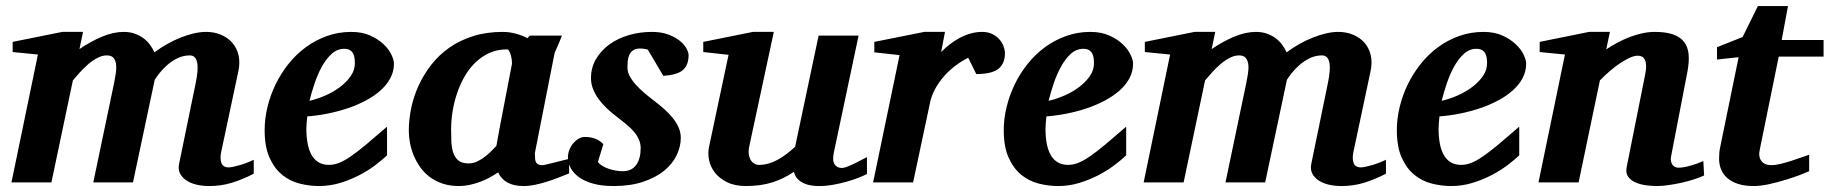

<svg xmlns="http://www.w3.org/2000/svg" viewBox="-20 -606 6080 638"><path d="M823.2 -28.8Q785.2 -9.3 749.8 1.5Q714.4 12.2 675.8 12.2Q652.8 12.2 633.1 7.6Q613.3 2.9 599.1 -6.6Q585 -16.1 578.1 -29.8Q571.3 -43.5 575.2 -62L629.9 -328.1Q649.9 -421.9 610.8 -421.9Q588.9 -421.9 569.6 -412.4Q550.3 -402.8 535.4 -389.6Q520.5 -376.5 509.8 -362.8Q499 -349.1 494.1 -340.8L421.9 0H290L358.9 -329.1Q361.8 -343.8 364.5 -360.1Q367.2 -376.5 366 -390.1Q364.7 -403.8 357.9 -412.8Q351.1 -421.9 335 -421.9Q319.3 -421.9 303.2 -413.3Q287.1 -404.8 272.5 -392.1Q257.8 -379.4 244.9 -365Q231.9 -350.6 222.2 -338.9L150.9 0H18.1L106 -424.8L22 -433.1V-466.8L187 -500H255.9L244.1 -442.9Q280.3 -467.8 318.4 -483.9Q356.4 -500 391.1 -500Q411.6 -500 428 -494.1Q444.3 -488.3 457 -478.8Q469.7 -469.2 478.5 -457Q487.3 -444.8 493.2 -432.1Q512.7 -446.8 534.7 -459.2Q556.6 -471.7 579.1 -480.7Q601.6 -489.7 623.5 -494.9Q645.5 -500 665 -500Q691.4 -500 713.9 -490.7Q736.3 -481.4 751.5 -464.4Q766.6 -447.3 772.5 -423.1Q778.3 -398.9 772 -369.1L714.8 -100.1Q710.4 -78.6 715.8 -64.2Q721.2 -49.8 740.2 -49.8Q745.1 -49.8 754.9 -51.8Q764.6 -53.7 776.4 -57.1Q788.1 -60.5 800.3 -65.2Q812.5 -69.8 823.2 -75.2Z M1159.2 -396Q1159.2 -404.8 1158 -413.3Q1156.7 -421.9 1153.1 -428.7Q1149.4 -435.5 1142.3 -439.7Q1135.3 -443.8 1124 -443.8Q1100.6 -443.8 1082.3 -427.2Q1064 -410.6 1049.8 -385Q1035.6 -359.4 1025.4 -328.9Q1015.1 -298.3 1008.3 -271Q1034.2 -276.9 1061 -288.6Q1087.9 -300.3 1109.6 -316.7Q1131.3 -333 1145.3 -353Q1159.2 -373 1159.2 -396ZM1289.1 -395Q1289.1 -368.7 1277.1 -346.2Q1265.1 -323.7 1244.1 -305.2Q1223.1 -286.6 1195.1 -271.7Q1167 -256.8 1135 -246.1Q1103 -235.4 1068.6 -228.5Q1034.2 -221.7 1001 -219.2Q1000 -210 999 -198.2Q998 -186.5 998 -178.2Q998 -152.3 1002 -130.4Q1005.9 -108.4 1014.6 -92.3Q1023.4 -76.2 1037.8 -67.1Q1052.2 -58.1 1073.2 -58.1Q1089.4 -58.1 1106 -64.5Q1122.6 -70.8 1144.5 -85.7Q1166.5 -100.6 1195.8 -125Q1225.1 -149.4 1266.1 -185.1V-89.8Q1251.5 -75.7 1228 -57.9Q1204.6 -40 1174.8 -24.4Q1145 -8.8 1110.8 1.7Q1076.7 12.2 1040 12.2Q1007.3 12.2 975.1 3.9Q942.9 -4.4 917.2 -25.4Q891.6 -46.4 875.5 -82.3Q859.4 -118.2 859.4 -173.8Q859.4 -211.9 868.9 -251Q878.4 -290 896 -326.2Q913.6 -362.3 939 -394Q964.4 -425.8 996.3 -449.2Q1028.3 -472.7 1066.4 -486.3Q1104.5 -500 1147 -500Q1183.6 -500 1210.4 -487.8Q1237.3 -475.6 1254.9 -458.7Q1272.5 -441.9 1280.8 -424.1Q1289.1 -406.2 1289.1 -395Z M1681.2 -394Q1681.6 -396 1680.9 -403.8Q1680.2 -411.6 1678 -420.2Q1675.8 -428.7 1672.6 -435.3Q1669.4 -441.9 1665 -441.9Q1632.8 -441.9 1606.7 -430.2Q1580.6 -418.5 1559.8 -398.4Q1539.1 -378.4 1523.9 -352.1Q1508.8 -325.7 1498.8 -296.1Q1488.8 -266.6 1483.9 -235.8Q1479 -205.1 1479 -176.8Q1479 -156.7 1479.7 -136.7Q1480.5 -116.7 1485.6 -100.1Q1490.7 -83.5 1502.7 -73.2Q1514.6 -63 1537.1 -63Q1553.2 -63 1567.6 -70.3Q1582 -77.6 1594 -87.2Q1606 -96.7 1615 -106.4Q1624 -116.2 1629.4 -121.1Q1632.8 -141.1 1635 -152.1Q1637.2 -163.1 1638.9 -173.1Q1640.6 -183.1 1643.1 -195.8Q1645.5 -208.5 1650.1 -232.2Q1654.8 -255.9 1662.1 -294.2Q1669.4 -332.5 1681.2 -394ZM1871.1 -29.8Q1854 -22.9 1835.2 -15.6Q1816.4 -8.3 1796.9 -2.2Q1777.3 3.9 1757.8 8.1Q1738.3 12.2 1719.2 12.2Q1687.5 12.2 1666.3 0.5Q1645 -11.2 1635.3 -33.2Q1622.1 -24.4 1606.9 -16.1Q1591.8 -7.8 1575.2 -1.7Q1558.6 4.4 1541 8.3Q1523.4 12.2 1505.4 12.2Q1474.6 12.2 1450.2 3.9Q1425.8 -4.4 1407.2 -18.6Q1388.7 -32.7 1375.7 -51.3Q1362.8 -69.8 1354.5 -90.1Q1346.2 -110.4 1342.3 -131.3Q1338.4 -152.3 1338.4 -170.9Q1338.4 -208 1346.4 -246.8Q1354.5 -285.6 1371.3 -322.3Q1388.2 -358.9 1413.6 -391.4Q1439 -423.8 1473.6 -448Q1508.3 -472.2 1552.5 -486.1Q1596.7 -500 1650.4 -500Q1672.4 -500 1694.1 -494.1Q1715.8 -488.3 1732.9 -479L1740.2 -487.8H1847.2Q1844.7 -480.5 1840.8 -471.2Q1836.9 -461.9 1833 -453.1Q1829.1 -444.3 1825.9 -437.3Q1822.8 -430.2 1822.3 -426.8L1757.3 -97.2Q1757.3 -85.9 1758.1 -78.1Q1758.8 -70.3 1761.7 -65.7Q1764.6 -61 1770 -59.1Q1775.4 -57.1 1784.2 -57.1Q1786.1 -57.1 1798.6 -60.1Q1811 -63 1825.9 -66.9Q1840.8 -70.8 1854 -74Q1867.2 -77.1 1871.1 -78.1Z M2268.1 -422.9Q2268.1 -389.2 2249 -373Q2230 -356.9 2184.1 -354L2132.8 -440.9Q2129.4 -441.9 2125.5 -442.9Q2122.1 -443.8 2117.2 -444.3Q2112.3 -444.8 2106.9 -444.8Q2091.8 -444.8 2083.5 -438.7Q2075.2 -432.6 2071 -423.3Q2066.9 -414.1 2065.9 -403.1Q2064.9 -392.1 2064.9 -382.8Q2064.9 -367.2 2072.8 -352.5Q2080.6 -337.9 2093.3 -324Q2106 -310.1 2121.8 -296.6Q2137.7 -283.2 2153.8 -271Q2170.9 -257.8 2186.8 -243.9Q2202.6 -230 2215.1 -214.6Q2227.5 -199.2 2234.9 -182.6Q2242.2 -166 2242.2 -147.9Q2242.2 -119.1 2228.5 -90.3Q2214.8 -61.5 2187 -38.8Q2159.2 -16.1 2117.2 -2Q2075.2 12.2 2019 12.2Q1979.5 12.2 1950.9 4.2Q1922.4 -3.9 1903.8 -17.3Q1885.3 -30.8 1876.2 -47.9Q1867.2 -64.9 1867.2 -83Q1867.2 -96.2 1872.1 -108.4Q1877 -120.6 1885 -130.1Q1893.1 -139.6 1902.8 -145.3Q1912.6 -150.9 1922.9 -150.9Q1944.8 -150.9 1960 -144.3Q1975.1 -137.7 1984.9 -127L1966.8 -67.9Q1972.2 -60.5 1981.9 -54.7Q1991.7 -48.8 2003.2 -44.9Q2014.6 -41 2026.6 -39.1Q2038.6 -37.1 2048.8 -37.1Q2079.1 -37.1 2094 -57.9Q2108.9 -78.6 2108.9 -113.8Q2108.9 -128.9 2103 -142.3Q2097.2 -155.8 2086.4 -168.5Q2075.7 -181.2 2060.5 -193.6Q2045.4 -206.1 2026.9 -220.2Q2011.2 -231.9 1996.3 -246.1Q1981.4 -260.3 1969.7 -276.1Q1958 -292 1950.9 -309.6Q1943.8 -327.1 1943.8 -346.2Q1943.8 -381.3 1960.4 -409.7Q1977.1 -438 2004.9 -458.3Q2032.7 -478.5 2069.3 -489.3Q2106 -500 2146 -500Q2177.2 -500 2200.2 -491.5Q2223.1 -482.9 2238.3 -470.9Q2253.4 -459 2260.7 -445.6Q2268.1 -432.1 2268.1 -422.9Z M2860.8 -27.8Q2850.6 -22.5 2832.8 -15.4Q2814.9 -8.3 2793.2 -2.2Q2771.5 3.9 2748 8.1Q2724.6 12.2 2703.1 12.2Q2677.2 12.2 2661.1 6.8Q2645 1.5 2636 -6.1Q2627 -13.7 2623 -21.7Q2619.1 -29.8 2618.2 -35.2Q2585 -12.2 2546.4 0Q2507.8 12.2 2459 12.2Q2421.9 12.2 2396.2 -0.5Q2370.6 -13.2 2355.7 -32.2Q2340.8 -51.3 2336.2 -74Q2331.5 -96.7 2335.9 -117.2L2400.9 -423.8L2316.9 -433.1V-466.8L2481.9 -500H2551.3L2469.2 -117.2Q2466.8 -105.5 2468 -94.7Q2469.2 -84 2473.6 -75.9Q2478 -67.9 2485.4 -63Q2492.7 -58.1 2502 -58.1Q2518.6 -58.1 2534.4 -62.7Q2550.3 -67.4 2565.2 -75.7Q2580.1 -84 2594.2 -94.7Q2608.4 -105.5 2622.1 -118.2L2700.2 -487.8H2833L2751 -100.1Q2745.1 -72.3 2753.2 -60.1Q2761.2 -47.9 2776.9 -47.9Q2780.8 -47.9 2785.9 -49.1Q2791 -50.3 2800 -54Q2809.1 -57.6 2823.5 -64.7Q2837.9 -71.8 2860.8 -84Z M3319.3 -429.2Q3319.3 -394.5 3297.4 -377.2Q3275.4 -359.9 3224.1 -359.9L3197.3 -414.1Q3173.8 -402.3 3152.6 -386Q3131.3 -369.6 3114.7 -350.1Q3098.1 -330.6 3086.4 -308.6Q3074.7 -286.6 3070.3 -264.2L3014.2 0H2881.3L2969.2 -422.9L2885.3 -432.1V-466.8L3051.3 -500H3120.1L3107.4 -433.1Q3120.6 -446.8 3136.5 -459Q3152.3 -471.2 3169.9 -480.5Q3187.5 -489.7 3206.1 -494.9Q3224.6 -500 3243.2 -500Q3262.7 -500 3277.1 -492.9Q3291.5 -485.8 3300.8 -475.3Q3310.1 -464.8 3314.7 -452.4Q3319.3 -439.9 3319.3 -429.2Z M3615.2 -396Q3615.2 -404.8 3614 -413.3Q3612.8 -421.9 3609.1 -428.7Q3605.5 -435.5 3598.4 -439.7Q3591.3 -443.8 3580.1 -443.8Q3556.6 -443.8 3538.3 -427.2Q3520 -410.6 3505.9 -385Q3491.7 -359.4 3481.4 -328.9Q3471.2 -298.3 3464.4 -271Q3490.2 -276.9 3517.1 -288.6Q3543.9 -300.3 3565.7 -316.7Q3587.4 -333 3601.3 -353Q3615.2 -373 3615.2 -396ZM3745.1 -395Q3745.1 -368.7 3733.2 -346.2Q3721.2 -323.7 3700.2 -305.2Q3679.2 -286.6 3651.1 -271.7Q3623 -256.8 3591.1 -246.1Q3559.1 -235.4 3524.7 -228.5Q3490.2 -221.7 3457 -219.2Q3456.1 -210 3455.1 -198.2Q3454.1 -186.5 3454.1 -178.2Q3454.1 -152.3 3458 -130.4Q3461.9 -108.4 3470.7 -92.3Q3479.5 -76.2 3493.9 -67.1Q3508.3 -58.1 3529.3 -58.1Q3545.4 -58.1 3562 -64.5Q3578.6 -70.8 3600.6 -85.7Q3622.6 -100.6 3651.9 -125Q3681.2 -149.4 3722.2 -185.1V-89.8Q3707.5 -75.7 3684.1 -57.9Q3660.6 -40 3630.9 -24.4Q3601.1 -8.8 3566.9 1.7Q3532.7 12.2 3496.1 12.2Q3463.4 12.2 3431.2 3.9Q3398.9 -4.4 3373.3 -25.4Q3347.7 -46.4 3331.5 -82.3Q3315.4 -118.2 3315.4 -173.8Q3315.4 -211.9 3325 -251Q3334.5 -290 3352.1 -326.2Q3369.6 -362.3 3395 -394Q3420.4 -425.8 3452.4 -449.2Q3484.4 -472.7 3522.5 -486.3Q3560.5 -500 3603 -500Q3639.6 -500 3666.5 -487.8Q3693.4 -475.6 3710.9 -458.7Q3728.5 -441.9 3736.8 -424.1Q3745.1 -406.2 3745.1 -395Z M4585.4 -28.8Q4547.4 -9.3 4512 1.5Q4476.6 12.2 4438 12.2Q4415 12.2 4395.3 7.6Q4375.5 2.9 4361.3 -6.6Q4347.2 -16.1 4340.3 -29.8Q4333.5 -43.5 4337.4 -62L4392.1 -328.1Q4412.1 -421.9 4373 -421.9Q4351.1 -421.9 4331.8 -412.4Q4312.5 -402.8 4297.6 -389.6Q4282.7 -376.5 4272 -362.8Q4261.2 -349.1 4256.3 -340.8L4184.1 0H4052.2L4121.1 -329.1Q4124 -343.8 4126.7 -360.1Q4129.4 -376.5 4128.2 -390.1Q4127 -403.8 4120.1 -412.8Q4113.3 -421.9 4097.2 -421.9Q4081.5 -421.9 4065.4 -413.3Q4049.3 -404.8 4034.7 -392.1Q4020 -379.4 4007.1 -365Q3994.1 -350.6 3984.4 -338.9L3913.1 0H3780.3L3868.2 -424.8L3784.2 -433.1V-466.8L3949.2 -500H4018.1L4006.3 -442.9Q4042.5 -467.8 4080.6 -483.9Q4118.7 -500 4153.3 -500Q4173.8 -500 4190.2 -494.1Q4206.5 -488.3 4219.2 -478.8Q4231.9 -469.2 4240.7 -457Q4249.5 -444.8 4255.4 -432.1Q4274.9 -446.8 4296.9 -459.2Q4318.8 -471.7 4341.3 -480.7Q4363.8 -489.7 4385.7 -494.9Q4407.7 -500 4427.2 -500Q4453.6 -500 4476.1 -490.7Q4498.5 -481.4 4513.7 -464.4Q4528.8 -447.3 4534.7 -423.1Q4540.5 -398.9 4534.2 -369.1L4477.1 -100.1Q4472.7 -78.6 4478 -64.2Q4483.4 -49.8 4502.4 -49.8Q4507.3 -49.8 4517.1 -51.8Q4526.9 -53.7 4538.6 -57.1Q4550.3 -60.5 4562.5 -65.2Q4574.7 -69.8 4585.4 -75.2Z M4921.4 -396Q4921.4 -404.8 4920.2 -413.3Q4918.9 -421.9 4915.3 -428.7Q4911.6 -435.5 4904.5 -439.7Q4897.5 -443.8 4886.2 -443.8Q4862.8 -443.8 4844.5 -427.2Q4826.2 -410.6 4812 -385Q4797.9 -359.4 4787.6 -328.9Q4777.3 -298.3 4770.5 -271Q4796.4 -276.9 4823.2 -288.6Q4850.1 -300.3 4871.8 -316.7Q4893.6 -333 4907.5 -353Q4921.4 -373 4921.4 -396ZM5051.3 -395Q5051.3 -368.7 5039.3 -346.2Q5027.3 -323.7 5006.3 -305.2Q4985.4 -286.6 4957.3 -271.7Q4929.2 -256.8 4897.2 -246.1Q4865.2 -235.4 4830.8 -228.5Q4796.4 -221.7 4763.2 -219.2Q4762.2 -210 4761.2 -198.2Q4760.3 -186.5 4760.3 -178.2Q4760.3 -152.3 4764.2 -130.4Q4768.1 -108.4 4776.9 -92.3Q4785.6 -76.2 4800 -67.1Q4814.5 -58.1 4835.4 -58.1Q4851.6 -58.1 4868.2 -64.5Q4884.8 -70.8 4906.7 -85.7Q4928.7 -100.6 4958 -125Q4987.3 -149.4 5028.3 -185.1V-89.8Q5013.7 -75.7 4990.2 -57.9Q4966.8 -40 4937 -24.4Q4907.2 -8.8 4873 1.7Q4838.9 12.2 4802.2 12.2Q4769.5 12.2 4737.3 3.9Q4705.1 -4.4 4679.4 -25.4Q4653.8 -46.4 4637.7 -82.3Q4621.6 -118.2 4621.6 -173.8Q4621.6 -211.9 4631.1 -251Q4640.6 -290 4658.2 -326.2Q4675.8 -362.3 4701.2 -394Q4726.6 -425.8 4758.5 -449.2Q4790.5 -472.7 4828.6 -486.3Q4866.7 -500 4909.2 -500Q4945.8 -500 4972.7 -487.8Q4999.5 -475.6 5017.1 -458.7Q5034.7 -441.9 5043 -424.1Q5051.3 -406.2 5051.3 -395Z M5642.6 -22.9Q5629.4 -16.6 5609.9 -10.3Q5590.3 -3.9 5568.6 1Q5546.9 5.9 5525.1 9Q5503.4 12.2 5486.3 12.2Q5469.7 12.2 5450.4 9.8Q5431.2 7.3 5415.3 0.5Q5399.4 -6.3 5390.4 -18.6Q5381.3 -30.8 5385.3 -50.8L5446.3 -356Q5450.2 -374 5450 -386.5Q5449.7 -398.9 5446 -406.7Q5442.4 -414.6 5436.3 -417.7Q5430.2 -420.9 5422.4 -420.9Q5410.6 -420.9 5395.5 -414.1Q5380.4 -407.2 5363.5 -396Q5346.7 -384.8 5329.3 -369.9Q5312 -355 5296.4 -338.9L5225.6 0H5092.3L5180.2 -424.8L5096.2 -433.1V-466.8L5260.3 -500H5329.6L5317.4 -441.9Q5335.4 -454.1 5355.7 -464.8Q5376 -475.6 5396.7 -483.4Q5417.5 -491.2 5438.2 -495.6Q5459 -500 5478.5 -500Q5515.6 -500 5539.8 -491.5Q5564 -482.9 5576.4 -466.3Q5588.9 -449.7 5591.1 -425.3Q5593.3 -400.9 5587.4 -369.1L5533.2 -87.9Q5530.8 -75.7 5533 -68.1Q5535.2 -60.5 5539.3 -56.2Q5543.5 -51.8 5548.3 -50.3Q5553.2 -48.8 5557.1 -48.8Q5572.8 -48.8 5595.2 -54.9Q5617.7 -61 5640.1 -70.8Z M5890.6 -418 5827.6 -108.9Q5822.3 -85.4 5832.8 -71.3Q5843.3 -57.1 5866.7 -57.1Q5878.4 -57.1 5894.8 -61Q5911.1 -64.9 5928.7 -70.3Q5946.3 -75.7 5962.9 -81.8Q5979.5 -87.9 5991.7 -91.8V-37.1Q5983.4 -33.2 5962.4 -25.1Q5941.4 -17.1 5914.6 -8.8Q5887.7 -0.5 5858.9 5.9Q5830.1 12.2 5806.6 12.2Q5777.8 12.2 5756.3 5.4Q5734.9 -1.5 5720.7 -13.4Q5706.5 -25.4 5699.5 -42Q5692.4 -58.6 5692.4 -78.1Q5692.4 -87.9 5693.1 -97.7Q5693.8 -107.4 5696.3 -118.2L5757.3 -416L5685.5 -408.2V-449.2L5770.5 -482.9L5821.3 -585.9H5921.4L5900.4 -473.1H6039.6V-418Z"/></svg>

Font: Charis SIL Cyr
Style: Bold Italic
Weight: 700
Italic angle: -11°
Foundry: SIL International
Version: Version 5.000